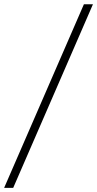

<svg xmlns="http://www.w3.org/2000/svg" viewBox="-67 -782 461 911"><path d="M374 -761.7 -4.4 109.4H-47.4L331.1 -761.7Z"/></svg>

Font: Inter 24pt ExtraLight
Style: Italic
Weight: 250
Italic angle: -9.3988°
Version: Version 4.001;git-66647c0bb